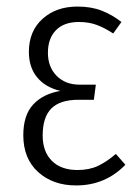

<svg xmlns="http://www.w3.org/2000/svg" viewBox="-20 -554 420 585"><path d="M350 -487 325 -452Q299 -469 275 -478Q251 -487 220 -487Q175 -487 150.5 -462Q126 -437 126 -393Q126 -350 152.5 -323Q179 -296 223 -296H272L266 -250H219Q163 -250 136.5 -223.5Q110 -197 110 -141Q110 -92 138 -64Q166 -36 216 -36Q252 -36 278.5 -48.5Q305 -61 333 -85L362 -52Q301 11 212 11Q141 11 96 -30Q51 -71 51 -142Q51 -203 81 -235.5Q111 -268 164 -277Q118 -288 93 -318.5Q68 -349 68 -396Q68 -459 109.5 -496.5Q151 -534 216 -534Q258 -534 290 -521.5Q322 -509 350 -487Z"/></svg>

Font: Fira Sans Extra Condensed Light
Style: Regular
Weight: 300
Width: 1
Designer: Carrois Corporate & Edenspiekermann AG
Foundry: Carrois Corporate GbR & Edenspiekermann AG
Version: Version 4.203